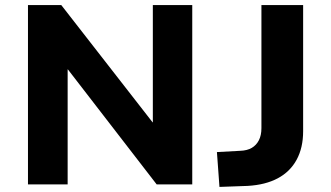

<svg xmlns="http://www.w3.org/2000/svg" viewBox="-20 -725 1302 755"><path d="M90 0V-705H221L580 -244H581V-705H736V0H596L247 -452H246V0ZM843 10 833 -127 925 -132Q952 -133 970 -143.5Q988 -154 998 -173.5Q1008 -193 1008 -221V-705H1172V-209Q1172 -144 1146.5 -97Q1121 -50 1072.5 -24Q1024 2 954 6Z"/></svg>

Font: Nunito Sans 7pt ExtraBold
Style: Regular
Weight: 800
Designer: Vernon Adams
Foundry: Vernon Adams
Version: Version 3.101;gftools[0.9.27]